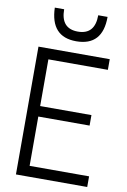

<svg xmlns="http://www.w3.org/2000/svg" viewBox="-108 -1091 766 1154"><g transform="rotate(10 274.5 -514.0)"><path d="M453 -851ZM291 -851Q135 -851 130 -1028H187Q187 -910 291 -910Q395 -910 395 -1028H452Q452 -851 291 -851ZM509 0H74V-780H509V-715H146V-430H459V-366H146V-65H509Z"/></g></svg>

Font: Tanohe Sans
Style: Regular
Weight: 400
Designer: Village Type and Design LLC & Cristiano Sobral
Foundry: Cooper Hewitt Smithsonian Design Museum
Version: Version 1.00;September 29, 2021;FontCreator 13.0.0.2655 64-b